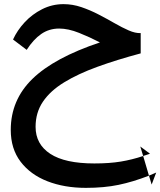

<svg xmlns="http://www.w3.org/2000/svg" viewBox="-20 -449 775 928"><path d="M395 459Q291 459 209 427Q127 395 79.5 332.5Q32 270 32 179Q32 34 137 -68Q242 -170 463 -244Q415 -269 362.5 -290Q310 -311 266 -311Q217 -311 179 -284.5Q141 -258 109 -208L43 -258Q63 -302 99 -341Q135 -380 183.5 -404.5Q232 -429 287 -429Q331 -429 373.5 -414.5Q416 -400 456.5 -379Q497 -358 533.5 -337Q570 -316 602 -302Q634 -288 660 -289V-191Q544 -160 450.5 -126Q357 -92 290 -51Q223 -10 187.5 42.5Q152 95 152 164Q152 248 223 294.5Q294 341 436 341Q509 341 563.5 332Q618 323 672 305L658 259L705 294Q688 300 672 305L700 400Q623 430 553 444.5Q483 459 395 459ZM735 385 713 443 700 400Q717 393 735 385Z"/></svg>

Font: Lexend SemiBold
Style: Regular
Weight: 600
Designer: Bonnie Shaver-Troup, Thomas Jockin
Foundry: Lexend
Version: Version 1.005; ttfautohint (v1.8.3)